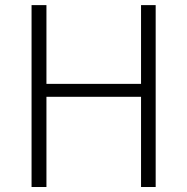

<svg xmlns="http://www.w3.org/2000/svg" viewBox="-20 -749 750 769"><path d="M106.4 0V-728.5H166V-413.1H544.9V-728.5H603.5V0H544.9V-361.3H166V0Z"/></svg>

Font: Taipei Sans TC Beta Light
Style: Regular
Weight: 300
Designer: JT Foundry
Foundry: JT Foundry
Version: Version 1.000